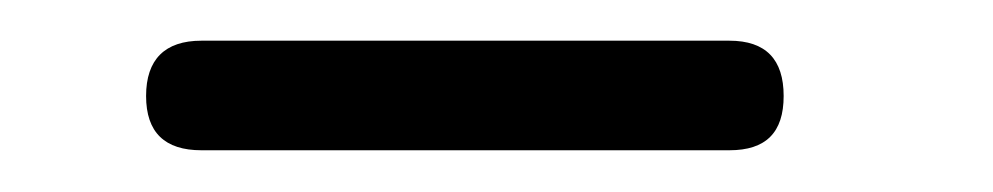

<svg xmlns="http://www.w3.org/2000/svg" viewBox="-20 -20 476 92"><path d="M329.5 52C329.5 52 76.5 52 76.5 52C59 52 50 43.5 50 26C50 26 50 26 50 26C50 8.5 59 -0.5 76.5 -0.5C76.5 -0.5 76.5 -0.5 76.5 -0.5C76.5 -0.5 329.5 -0.5 329.5 -0.5C347 -0.5 355.5 8.5 355.5 26C355.5 26 355.5 26 355.5 26C355.5 43.5 347 52 329.5 52C329.5 52 329.5 52 329.5 52Z"/></svg>

Font: Jura-Fortis-Regular
Style: Regular
Weight: 500
Designer: Daniel Johnson, Alexei Vanyashin, Mirko Velimirovic
Foundry: Daniel Johnson
Version: ""